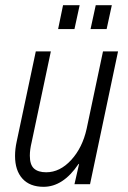

<svg xmlns="http://www.w3.org/2000/svg" viewBox="-20 -710 493 740"><path d="M327 0H267L285 -79L282 -77Q223 10 148 10Q95 10 66.5 -21.5Q38 -53 38 -109Q38 -135 44 -163L118 -512H176L102 -162Q95 -133 95 -110Q95 -75 111 -60.5Q127 -46 158 -46Q211 -46 254.5 -93.5Q298 -141 314 -214L377 -512H435ZM223 -690H287L267 -598H204ZM349 -690H411L391 -598H329Z"/></svg>

Font: Decalotype Light Italic
Style: Regular
Weight: 300
Italic angle: -12°
Designer: Alfredo Marco Pradil
Foundry: Alfredo Marco Pradil
Version: Version 1.0